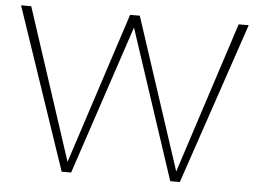

<svg xmlns="http://www.w3.org/2000/svg" viewBox="-50 -764 1103 828"><g transform="rotate(5 501.0 -350.0)"><path d="M757 0H715.5L502 -646.5L286.5 0H245.5L8.5 -699.5H52.5L267 -44.5L480.5 -699.5H522.5L737.5 -44L950.5 -699.5H994Z"/></g></svg>

Font: Argentum Novus ExtraLight
Style: Regular
Weight: 250
Designer: Julieta Ulanovsky (font) & Cristiano Sobral (main changes)
Foundry: Julieta Ulanovsky (font) & Cristiano Sobral (main changes)
Version: Version 3.00;November 27, 2020;FontCreator 13.0.0.2655 64-bi